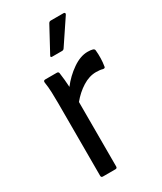

<svg xmlns="http://www.w3.org/2000/svg" viewBox="-178 -762 699 828"><g transform="rotate(-30 171.5 -347.5)"><path d="M80 0Q71 0 71 -9V-369Q71 -398 70 -425Q69 -452 65 -477Q64 -487 74 -487H131Q140 -487 141 -479Q146 -444 148 -407Q177 -445 216 -472Q255 -499 291 -499Q308 -499 317 -496Q325 -493 325 -486Q327 -467 326.5 -447Q326 -427 323 -409Q323 -399 312 -401Q299 -405 279 -405Q245 -405 211.5 -384Q178 -363 151 -330V-9Q151 0 142 0ZM149 -557Q139 -557 144 -566L210 -688Q214 -695 221 -695H285Q290 -695 291.5 -691.5Q293 -688 290 -684L209 -563Q205 -557 198 -557Z"/></g></svg>

Font: Sofia Sans Semi Condensed
Style: Regular
Weight: 400
Designer: Botio Nikoltchev, Ani Petrova
Foundry: lettersoup
Version: Version 4.100; ttfautohint (v1.8.4.7-5d5b)